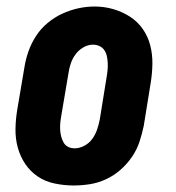

<svg xmlns="http://www.w3.org/2000/svg" viewBox="-20 -561 540 589"><path d="M206 8Q177 8 148 2Q119 -4 96 -19.5Q73 -35 57.5 -58Q42 -81 34.5 -108.5Q27 -136 27.5 -165.5Q28 -195 33 -225L55 -355Q59 -380 67.5 -404Q76 -428 90.5 -450.5Q105 -473 126 -490.5Q147 -508 171 -519Q195 -530 220 -535.5Q245 -541 270 -541Q300 -541 327.5 -533Q355 -525 378.5 -510Q402 -495 418 -472Q434 -449 441 -421.5Q448 -394 447.5 -364.5Q447 -335 442 -305L421 -175Q416 -151 408 -126.5Q400 -102 385 -80Q370 -58 349.5 -40Q329 -22 305 -11Q281 0 256 4Q231 8 206 8ZM209 -106Q224 -106 239 -114Q254 -122 263.5 -135.5Q273 -149 278 -164Q283 -179 286 -194L307 -324Q309 -335 310 -346Q311 -357 310.5 -367.5Q310 -378 308 -388Q306 -398 300.5 -406.5Q295 -415 285.5 -419.5Q276 -424 265 -424Q250 -424 235.5 -415.5Q221 -407 211.5 -394Q202 -381 197 -366Q192 -351 190 -336L168 -206Q166 -195 165 -184.5Q164 -174 164.5 -163.5Q165 -153 167.5 -143Q170 -133 175 -124Q180 -115 189 -110.5Q198 -106 209 -106Z"/></svg>

Font: Iosevka Curly Slab HvObl
Style: Regular
Weight: 900
Italic angle: -9°
Monospace: yes
Designer: Belleve Invis
Foundry: Belleve Invis
Version: Version 11.1.0; ttfautohint (v1.8.3)